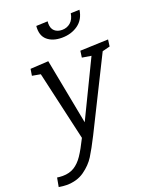

<svg xmlns="http://www.w3.org/2000/svg" viewBox="-233 -868 968 1207"><g transform="rotate(-20 251.5 -265.0)"><path d="M556 -532 550 -487 499 -474 262 2Q222 81 194.5 125Q167 169 118 204Q69 239 -2 239Q-23 239 -53 234L-42 174Q-35 175 -26 176Q-17 177 -5 177Q40 177 72.5 157Q105 137 131 98.5Q157 60 190 -7L84 -471L28 -481L35 -525L156 -532L240 -93L423 -471L362 -481L368 -525ZM161 -766 238 -769Q237 -764 237 -755Q237 -721 256 -704Q275 -687 306 -687Q339 -687 362.5 -707.5Q386 -728 392 -767L451 -769Q442 -706 396.5 -673.5Q351 -641 288 -641Q227 -641 191 -672Q155 -703 161 -766Z"/></g></svg>

Font: Bitter Pro
Style: Italic
Weight: 400
Italic angle: -9°
Designer: Sol Matas, and Bitter project Authors
Foundry: Sol Matas
Version: Version 1.010